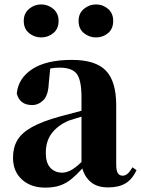

<svg xmlns="http://www.w3.org/2000/svg" viewBox="-20 -835 640 872"><path d="M167 -665Q136.2 -665 112.1 -684.6Q87.9 -704.1 87.9 -740.2Q87.9 -774.4 112.1 -794.7Q136.2 -814.9 167 -814.9Q197.8 -814.9 221.9 -794.7Q246.1 -774.4 246.1 -740.2Q246.1 -704.1 221.9 -684.6Q197.8 -665 167 -665ZM416 -665Q385.3 -665 361.1 -684.6Q336.9 -704.1 336.9 -740.2Q336.9 -774.4 361.1 -794.7Q385.3 -814.9 416 -814.9Q447.3 -814.9 470.7 -794.7Q494.1 -774.4 494.1 -740.2Q494.1 -704.1 470.7 -684.6Q447.3 -665 416 -665ZM471.2 16.1Q422.4 16.1 393.8 -7.1Q365.2 -30.3 354 -69.8Q328.6 -42 305.2 -22.5Q281.7 -2.9 253.4 7.1Q225.1 17.1 185.1 17.1Q120.6 17.1 79.8 -19.5Q39.1 -56.2 39.1 -119.1Q39.1 -164.6 58.6 -198Q78.1 -231.4 124.8 -257.6Q171.4 -283.7 252.9 -306.2L350.1 -332V-393.1Q350.1 -471.2 328.6 -499.5Q307.1 -527.8 250 -527.8Q228 -527.8 208 -523.9L201.2 -453.1Q198.7 -401.4 176.5 -379.6Q154.3 -357.9 126 -357.9Q69.8 -357.9 56.2 -410.2Q63 -480 127 -521.5Q190.9 -563 307.1 -563Q413.6 -563 460.7 -514.4Q507.8 -465.8 507.8 -356.9V-87.9Q507.8 -59.6 515.4 -48.3Q522.9 -37.1 537.1 -37.1Q548.3 -37.1 558.1 -44.9Q567.9 -52.7 582 -75.2L600.1 -62Q580.6 -20.5 550 -2.2Q519.5 16.1 471.2 16.1ZM350.1 -99.1V-305.2Q332.5 -299.8 317.6 -295.2Q302.7 -290.5 292 -287.1Q243.2 -266.1 215.6 -230.5Q188 -194.8 188 -140.1Q188 -95.2 208.7 -73Q229.5 -50.8 263.2 -50.8Q278.8 -50.8 299.1 -60.3Q319.3 -69.8 350.1 -99.1Z"/></svg>

Font: Source Han Serif TW Heavy
Style: Regular
Weight: 900
Designer: Ryoko NISHIZUKA Ë•øÂ°öÊ∂ºÂ≠ê (kana & ideographs); Frank Grie√ühammer (Latin, Greek & Cyrillic); Wenlong ZHANG Âº†ÊñáÈæô 
Foundry: Adobe
Version: Version 2.003;hotconv 1.1.1;makeotfexe 2.6.0